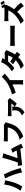

<svg xmlns="http://www.w3.org/2000/svg" viewBox="3413 -4330 1024 7890"><g transform="rotate(-90 3925.0 -385.0)"><path d="M192 -337C157 -246 97 -137 35 -56L206 16C256 -56 318 -176 353 -276C384 -364 421 -495 435 -570C439 -593 453 -653 462 -685L285 -722C273 -588 237 -453 192 -337ZM686 -348C725 -239 756 -118 785 10L966 -49C938 -153 885 -316 852 -402C817 -493 746 -656 703 -736L541 -684C583 -607 649 -454 686 -348Z M1174 -163C1140 -162 1091 -162 1055 -162L1083 15C1116 11 1158 5 1183 2C1304 -11 1591 -40 1756 -60L1800 51L1964 -22C1916 -138 1818 -332 1746 -443L1594 -381C1624 -340 1657 -279 1689 -212C1597 -201 1478 -187 1371 -177C1419 -310 1492 -538 1526 -637C1542 -683 1558 -726 1573 -759L1381 -798C1376 -761 1370 -725 1355 -672C1325 -565 1247 -314 1189 -164Z M2845 -666 2725 -743C2694 -735 2655 -734 2633 -734C2571 -734 2277 -734 2192 -734C2159 -734 2093 -739 2062 -743V-572C2088 -574 2143 -577 2192 -577C2277 -577 2570 -577 2632 -577C2619 -497 2586 -398 2522 -319C2443 -221 2330 -133 2129 -88L2261 57C2437 0 2578 -103 2668 -224C2754 -340 2795 -492 2819 -586C2825 -608 2834 -644 2845 -666Z M3495 -390H3328C3333 -367 3337 -339 3337 -312C3337 -188 3315 -112 3214 -42C3180 -18 3154 -6 3125 6L3252 107C3453 -3 3483 -149 3491 -292L3610 -210C3671 -260 3769 -388 3807 -449C3814 -460 3831 -483 3842 -495L3753 -576C3735 -571 3682 -568 3656 -568C3617 -568 3266 -568 3210 -568C3174 -568 3133 -572 3099 -577V-423C3140 -427 3174 -429 3210 -429C3266 -429 3573 -429 3618 -429C3597 -392 3541 -332 3491 -294Z M3989 -404 4064 -251C4180 -284 4301 -335 4402 -386V-93C4402 -45 4398 25 4394 52H4586C4578 24 4576 -45 4576 -93V-487C4671 -550 4768 -628 4843 -701L4712 -826C4649 -750 4527 -642 4426 -580C4314 -512 4171 -450 3989 -404Z M5487 -796 5312 -850C5301 -811 5277 -759 5259 -731C5206 -647 5119 -517 4942 -408L5073 -307C5167 -372 5263 -468 5336 -563H5593C5580 -511 5542 -437 5498 -373C5440 -411 5382 -447 5336 -474L5228 -363C5273 -334 5332 -293 5392 -249C5315 -173 5210 -98 5038 -44L5179 78C5327 21 5437 -60 5523 -149C5564 -116 5600 -85 5626 -61L5742 -199C5714 -221 5675 -250 5632 -281C5701 -379 5749 -481 5775 -555C5786 -585 5801 -615 5814 -637L5692 -713C5666 -705 5626 -700 5593 -700H5427C5442 -726 5465 -765 5487 -796Z M5986 -480V-289C6027 -292 6102 -295 6159 -295C6301 -295 6591 -295 6690 -295C6731 -295 6787 -290 6813 -289V-480C6784 -478 6735 -473 6690 -473C6592 -473 6302 -473 6159 -473C6110 -473 6026 -477 5986 -480Z M7758 -877 7664 -839C7690 -801 7723 -742 7743 -701L7837 -741C7820 -775 7784 -839 7758 -877ZM7683 -655 7647 -681 7703 -705C7688 -737 7651 -803 7625 -842L7531 -804C7546 -781 7562 -753 7576 -726C7552 -719 7509 -713 7464 -713C7416 -713 7190 -713 7130 -713C7101 -713 7037 -716 7002 -721V-549C7030 -551 7085 -557 7130 -557C7178 -557 7396 -557 7441 -557C7420 -493 7366 -405 7301 -331C7212 -232 7054 -109 6892 -50L7018 81C7149 18 7280 -83 7385 -192C7475 -105 7560 -9 7624 82L7763 -39C7708 -107 7588 -234 7491 -318C7556 -408 7609 -508 7642 -582C7653 -607 7674 -642 7683 -655Z"/></g></svg>

Font: Noto Sans KR Black
Style: Regular
Weight: 900
Designer: Ryoko NISHIZUKA 西塚涼子 (kana, bopomofo & ideographs); Paul D. Hunt (Latin, Greek & Cyrillic); Sandoll Communications 산돌커뮤니
Foundry: Adobe
Version: Version 2.004;hotconv 1.0.118;makeotfexe 2.5.65603